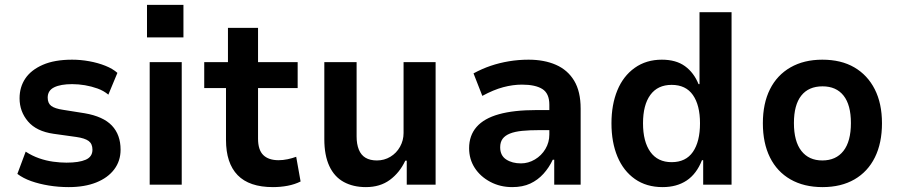

<svg xmlns="http://www.w3.org/2000/svg" viewBox="-20 -755 3677 785"><path d="M261 10Q219 10 179.5 3.5Q140 -3 107.5 -14.5Q75 -26 51 -44L85 -135Q111 -118 139.5 -108Q168 -98 197 -94Q226 -90 252 -90Q303 -90 330.5 -102Q358 -114 358 -143Q358 -167 342.5 -178.5Q327 -190 292 -195L199 -208Q129 -218 94.5 -258.5Q60 -299 60 -353Q60 -399 83.5 -434Q107 -469 155 -490Q203 -511 275 -511Q310 -511 345.5 -504.5Q381 -498 411 -486Q441 -474 460 -457L423 -368Q404 -384 379 -393Q354 -402 327.5 -406.5Q301 -411 275 -411Q228 -411 201.5 -398Q175 -385 175 -356Q175 -333 189.5 -322Q204 -311 238 -306L326 -292Q402 -279 437.5 -241.5Q473 -204 473 -143Q473 -97 447 -62.5Q421 -28 373.5 -9Q326 10 261 10Z M581 -602V-735H730V-602ZM592 0V-501H723V0Z M1096 10Q999 10 951.5 -39Q904 -88 904 -183V-395H815V-501H912V-641H1035V-501H1197V-395H1035V-188Q1035 -142 1056.5 -121Q1078 -100 1119 -100Q1137 -100 1156 -104Q1175 -108 1191 -114L1209 -13Q1185 -1 1156 4.5Q1127 10 1096 10Z M1476 10Q1424 10 1385.5 -11Q1347 -32 1326.5 -76Q1306 -120 1306 -186V-501H1438V-197Q1438 -166 1447 -143.5Q1456 -121 1474.5 -110Q1493 -99 1521 -99Q1551 -99 1576 -114Q1601 -129 1615.5 -155Q1630 -181 1630 -211V-501H1761V0H1643V-98H1637Q1614 -49 1574 -19.5Q1534 10 1476 10Z M2074 10Q2025 10 1984.5 -11.5Q1944 -33 1921 -68.5Q1898 -104 1898 -149Q1898 -201 1928.5 -236Q1959 -271 2020 -288Q2081 -305 2173 -305H2244V-223H2187Q2145 -223 2115 -220Q2085 -217 2065 -209Q2045 -201 2035 -187.5Q2025 -174 2025 -153Q2025 -119 2049.5 -103Q2074 -87 2110 -87Q2140 -87 2167 -103Q2194 -119 2210 -146Q2226 -173 2226 -205V-327Q2226 -373 2197.5 -391Q2169 -409 2114 -409Q2077 -409 2037.5 -398.5Q1998 -388 1952 -363L1916 -455Q1951 -474 1986.5 -486Q2022 -498 2061 -504.5Q2100 -511 2141 -511Q2205 -511 2253 -490Q2301 -469 2327.5 -425Q2354 -381 2354 -311V0H2246V-102H2240Q2225 -70 2202 -44.5Q2179 -19 2148 -4.5Q2117 10 2074 10Z M2689 10Q2623 10 2576 -23Q2529 -56 2504.5 -114.5Q2480 -173 2480 -251Q2480 -327 2504 -385.5Q2528 -444 2575 -477.5Q2622 -511 2686 -511Q2744 -511 2780.5 -484.5Q2817 -458 2836 -411H2840V-705H2971V0H2855V-100H2850Q2828 -44 2787.5 -17Q2747 10 2689 10ZM2726 -92Q2784 -92 2813 -134Q2842 -176 2842 -251Q2842 -325 2813 -366.5Q2784 -408 2726 -408Q2669 -408 2639 -367Q2609 -326 2609 -251Q2609 -176 2639 -134Q2669 -92 2726 -92Z M3343 10Q3267 10 3212 -21.5Q3157 -53 3128 -111.5Q3099 -170 3099 -251Q3099 -332 3128 -390Q3157 -448 3212 -479.5Q3267 -511 3342 -511Q3419 -511 3473 -479.5Q3527 -448 3556.5 -390Q3586 -332 3586 -251Q3586 -170 3557 -111.5Q3528 -53 3473.5 -21.5Q3419 10 3343 10ZM3342 -99Q3398 -99 3428.5 -138Q3459 -177 3459 -252Q3459 -326 3429 -364Q3399 -402 3343 -402Q3286 -402 3256 -364Q3226 -326 3226 -252Q3226 -177 3256.5 -138Q3287 -99 3342 -99Z"/></svg>

Font: Nunito Sans 7pt SemiCondensed
Style: Bold
Weight: 700
Width: 4
Designer: Vernon Adams
Foundry: Vernon Adams
Version: Version 3.101;gftools[0.9.27]